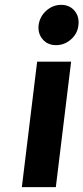

<svg xmlns="http://www.w3.org/2000/svg" viewBox="-20 -771 344 791"><path d="M70 0 133 -517H273L210 0ZM211 -585Q176.5 -585 156 -608.8Q135.5 -632.5 139 -667Q143.5 -702.5 170.5 -726.8Q197.5 -751 232 -751Q266.5 -751 287 -726.8Q307.5 -702.5 303 -667Q299.5 -632.5 272.5 -608.8Q245.5 -585 211 -585Z"/></svg>

Font: Expletus Sans
Style: Italic
Weight: 400
Italic angle: -7°
Designer: Jasper de Waard
Foundry: Designtown
Version: Version 7.500